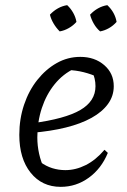

<svg xmlns="http://www.w3.org/2000/svg" viewBox="-20 -717 492 746"><path d="M216 9Q143 9 99 -46Q55 -101 55 -193Q55 -255 73.5 -310Q92 -365 125 -406.5Q158 -448 200.5 -472Q243 -496 292 -496Q348 -496 385 -464Q422 -432 422 -382Q422 -344 399.5 -313Q377 -282 335.5 -259Q294 -236 235.5 -221.5Q177 -207 104 -201V-238Q233 -255 292 -289.5Q351 -324 351 -382Q351 -412 338 -439L363 -416Q335 -429 305 -436.5Q275 -444 243 -445L270 -451Q225 -430 192.5 -390Q160 -350 142.5 -297Q125 -244 125 -183Q125 -151 132 -119.5Q139 -88 153 -59L136 -88Q159 -71 183.5 -63.5Q208 -56 234 -56Q274 -56 313 -75.5Q352 -95 386 -135L399 -123Q374 -62 325 -26.5Q276 9 216 9ZM241 -697Q255 -684 264.5 -667Q274 -650 277 -632Q265 -618 247.5 -608Q230 -598 212 -595Q198 -609 188 -626Q178 -643 174 -660Q188 -675 205 -684.5Q222 -694 241 -697ZM397 -697Q412 -683 421 -666.5Q430 -650 433 -632Q420 -617 403 -607.5Q386 -598 369 -595Q355 -607 345 -624Q335 -641 330 -660Q344 -675 361 -684.5Q378 -694 397 -697Z"/></svg>

Font: Piazzolla Thin
Style: Italic
Weight: 400
Italic angle: -11.3°
Version: Version 2.005